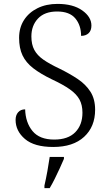

<svg xmlns="http://www.w3.org/2000/svg" viewBox="-20 -744 559 985"><path d="M253 10Q156 10 108 -31Q60 -72 60 -129Q60 -153 73 -168Q86 -183 109 -183Q111 -115 147 -71.5Q183 -28 258 -28Q329 -28 366 -65.5Q403 -103 403 -166Q403 -205 388 -233Q373 -261 338.5 -285.5Q304 -310 246 -337Q188 -365 150.5 -394Q113 -423 95.5 -460Q78 -497 78 -550Q78 -602 103 -641Q128 -680 172.5 -702Q217 -724 275 -724Q355 -724 402 -690.5Q449 -657 449 -613Q449 -587 434.5 -573.5Q420 -560 396 -560Q396 -614 366.5 -649.5Q337 -685 273 -685Q209 -685 175 -649Q141 -613 141 -557Q141 -516 156 -488Q171 -460 202.5 -438Q234 -416 285 -392Q338 -366 379 -338.5Q420 -311 444 -273.5Q468 -236 468 -181Q468 -94 411.5 -42Q355 10 253 10ZM208 208Q216 173 223 134.5Q230 96 235 61H308V71Q299 92 286.5 119.5Q274 147 260.5 174Q247 201 235 221H208Z"/></svg>

Font: Noto Serif Gurmukhi Light
Style: Regular
Weight: 300
Designer: Vaibhav Singh and the Monotype Design Team
Foundry: Monotype Imaging Inc.
Version: Version 2.004; ttfautohint (v1.8.4.7-5d5b)